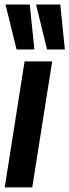

<svg xmlns="http://www.w3.org/2000/svg" viewBox="-36 -809 300 829"><path d="M103.2 0H-15.6L70.2 -544H189.3ZM35.5 -595.3 -12.1 -789.3H92.6L112.4 -595.3ZM167.2 -595.3 119.6 -789.3H224.3L244.1 -595.3Z"/></svg>

Font: Georama
Style: Italic
Weight: 400
Width: 2
Italic angle: -9°
Designer: Jean-Baptiste Levee
Foundry: Production Type
Version: Version 1.000